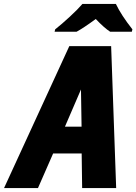

<svg xmlns="http://www.w3.org/2000/svg" viewBox="-144 -950 688 970"><path d="M272.5 -930.2H441.4Q468.3 -873.5 524.9 -801.8L522 -789.6H412.6Q382.3 -809.1 339.8 -854Q276.4 -807.6 242.7 -789.6H131.8L134.8 -801.8Q166 -826.2 208.3 -865.2Q250.5 -904.3 272.5 -930.2ZM442.9 0H271L268.6 -174.8H124.5L47.9 0H-123.5L206.1 -716.8H417.5ZM268.1 -310.1 265.1 -498Q262.7 -491.7 184.1 -310.1Z"/></svg>

Font: Open Sans Hebrew Condensed Extra Bold
Style: Italic
Weight: 800
Width: 3
Italic angle: -12°
Foundry: Ascender Corporation, Yanek Iontef
Version: Version 2.001;PS 002.001;hotconv 1.0.70;makeotf.lib2.5.58329